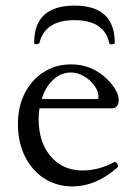

<svg xmlns="http://www.w3.org/2000/svg" viewBox="-20 -655 479 686"><path d="M239 11Q182 11 138 -17.5Q94 -46 69 -96.5Q44 -147 44 -211Q44 -274 68.5 -322Q93 -370 136 -397.5Q179 -425 235 -425Q309 -425 363 -372Q404 -330 404 -299Q404 -268 380 -268H121Q118 -249 118 -230Q118 -147 161 -96.5Q204 -46 275 -46Q333 -46 386 -75Q392 -79 398.5 -70.5Q405 -62 400 -57Q323 11 239 11ZM234 -396Q198 -396 170 -370Q142 -344 129 -301H327Q332 -301 332 -309Q332 -329 317 -349.5Q302 -370 279.5 -383Q257 -396 234 -396ZM102 -502Q102 -635 246 -635Q390 -635 390 -502Q390 -497 380.5 -496.5Q371 -496 370 -502Q352 -583 246 -583Q141 -583 121 -502Q119 -498 110.5 -497Q102 -496 102 -502Z"/></svg>

Font: Junicode SmExp
Style: Regular
Weight: 400
Width: 6
Designer: Peter S. Baker
Version: Version 2.205; ttfautohint (v1.8.4)